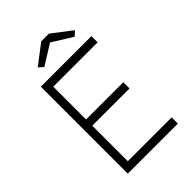

<svg xmlns="http://www.w3.org/2000/svg" viewBox="-254 -987 1093 1093"><g transform="rotate(-45 292.5 -440.5)"><path d="M108 0V-700H515V-650H158V-386H458V-336H158V-50H511V0ZM292 -881H354L473 -790L445 -765L323 -841L201 -765L173 -790Z"/></g></svg>

Font: Mach ExtraLight
Style: Regular
Weight: 250
Version: Version 1.002